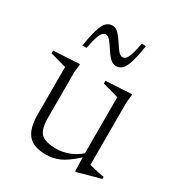

<svg xmlns="http://www.w3.org/2000/svg" viewBox="-162 -774 832 893"><g transform="rotate(30 254.0 -327.5)"><path d="M137.5 -144.5Q137.5 -82.5 160 -60Q182.5 -37.5 244.5 -37.5Q272 -37.5 305.2 -48.8Q338.5 -60 369 -86.5V-387.5L283 -411.5V-426L423 -434L418 -387.5V-53.5Q424 -50.5 439.5 -46.8Q455 -43 471.8 -39.5Q488.5 -36 499 -35V-23.5L378 9.5H371.5L369.5 -64.5Q318.5 -18.5 284.5 -4.2Q250.5 10 213.5 10Q146.5 10 117.5 -24.5Q88.5 -59 88.5 -132.5V-387.5L2 -411.5V-426L142.5 -434L137.5 -387.5ZM365.5 -660Q356.5 -599.5 346 -567Q335.5 -534.5 322.2 -522Q309 -509.5 291.5 -509.5Q272.5 -509.5 257 -525.2Q241.5 -541 228.5 -561.8Q215.5 -582.5 203 -598.2Q190.5 -614 176.5 -614Q162.5 -614 152.2 -593.8Q142 -573.5 130.5 -514.5H108.5Q117.5 -575 128 -607.5Q138.5 -640 152 -652.5Q165.5 -665 183.5 -665Q202.5 -665 217.5 -649.2Q232.5 -633.5 245.5 -612.8Q258.5 -592 271 -576.2Q283.5 -560.5 297.5 -560.5Q311.5 -560.5 321.8 -580.8Q332 -601 343.5 -660Z"/></g></svg>

Font: Newsreader Text Light
Style: Regular
Weight: 300
Designer: Hugues Gentile
Foundry: Production Type
Version: Version 1.002